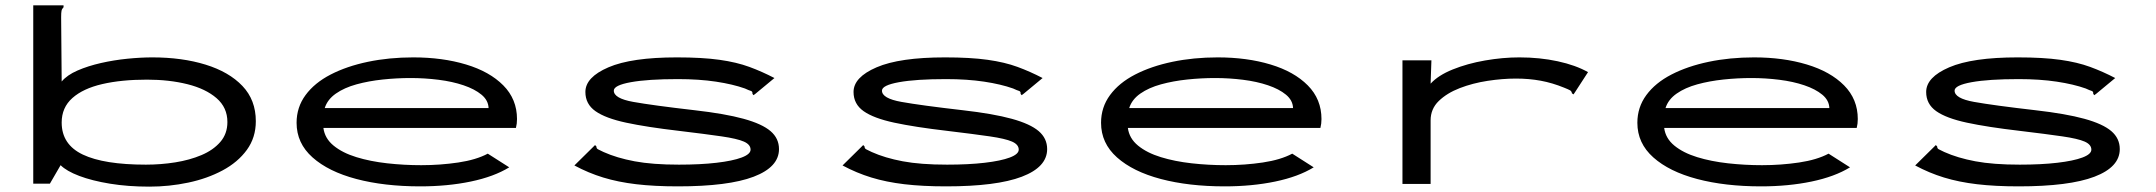

<svg xmlns="http://www.w3.org/2000/svg" viewBox="-20 -685 8040 716"><path d="M537 11Q457 11 390 0Q323 -11 275.5 -29Q228 -47 206 -69L166 0H104V-665H217V-658Q211 -652 209.5 -645Q208 -638 208 -621L210 -381Q230 -405 269 -422Q308 -439 356.5 -450Q405 -461 455 -466Q505 -471 548 -471Q659 -471 746.5 -444Q834 -417 884 -364.5Q934 -312 934 -233Q934 -172 900.5 -126Q867 -80 810 -49.5Q753 -19 682 -4Q611 11 537 11ZM524 -71Q580 -71 633.5 -79.5Q687 -88 731 -106.5Q775 -125 801.5 -155.5Q828 -186 828 -230Q828 -284 787.5 -319Q747 -354 679 -371Q611 -388 528 -388Q433 -388 361.5 -371.5Q290 -355 250 -319.5Q210 -284 210 -228Q210 -146 289 -108.5Q368 -71 524 -71Z M1547 10Q1413 10 1309 -17.5Q1205 -45 1145.5 -98Q1086 -151 1086 -227Q1086 -285 1119.5 -330.5Q1153 -376 1213 -407Q1273 -438 1352 -454.5Q1431 -471 1521 -471Q1630 -471 1718 -444.5Q1806 -418 1857 -366.5Q1908 -315 1908 -241Q1908 -232 1907 -224Q1906 -216 1904 -208H1186Q1191 -169 1224 -142Q1257 -115 1309 -99Q1361 -83 1424 -76Q1487 -69 1551 -69Q1622 -69 1689 -79Q1756 -89 1799 -112L1879 -61Q1822 -26 1735.5 -8Q1649 10 1547 10ZM1191 -282H1802Q1801 -311 1775.5 -332Q1750 -353 1708.5 -367Q1667 -381 1615.5 -387.5Q1564 -394 1511 -394Q1460 -394 1407.5 -388.5Q1355 -383 1309.5 -370.5Q1264 -358 1232.5 -336Q1201 -314 1191 -282Z M2508 10Q2420 10 2352.5 2Q2285 -6 2229.5 -23Q2174 -40 2122 -68L2192 -137L2199 -144L2204 -139Q2204 -131 2210.5 -128Q2217 -125 2231 -118Q2280 -96 2346.5 -83.5Q2413 -71 2512 -71Q2592 -71 2652 -78Q2712 -85 2745.5 -97.5Q2779 -110 2779 -127Q2779 -146 2754 -157Q2729 -168 2670.5 -176.5Q2612 -185 2512 -197Q2392 -211 2315 -227.5Q2238 -244 2200.5 -270.5Q2163 -297 2163 -342Q2163 -397 2249 -434Q2335 -471 2504 -471Q2599 -471 2663 -462Q2727 -453 2774.5 -435.5Q2822 -418 2868 -394L2798 -336L2790 -330L2786 -335Q2787 -344 2780 -346Q2773 -348 2758 -355Q2713 -371 2650 -380.5Q2587 -390 2508 -390Q2396 -390 2332.5 -378.5Q2269 -367 2269 -347Q2269 -318 2341.5 -305Q2414 -292 2570 -274Q2684 -261 2753 -242Q2822 -223 2853.5 -196Q2885 -169 2885 -129Q2885 -62 2790.5 -26Q2696 10 2508 10Z M3508 10Q3420 10 3352.5 2Q3285 -6 3229.5 -23Q3174 -40 3122 -68L3192 -137L3199 -144L3204 -139Q3204 -131 3210.5 -128Q3217 -125 3231 -118Q3280 -96 3346.5 -83.5Q3413 -71 3512 -71Q3592 -71 3652 -78Q3712 -85 3745.5 -97.5Q3779 -110 3779 -127Q3779 -146 3754 -157Q3729 -168 3670.5 -176.5Q3612 -185 3512 -197Q3392 -211 3315 -227.5Q3238 -244 3200.5 -270.5Q3163 -297 3163 -342Q3163 -397 3249 -434Q3335 -471 3504 -471Q3599 -471 3663 -462Q3727 -453 3774.5 -435.5Q3822 -418 3868 -394L3798 -336L3790 -330L3786 -335Q3787 -344 3780 -346Q3773 -348 3758 -355Q3713 -371 3650 -380.5Q3587 -390 3508 -390Q3396 -390 3332.5 -378.5Q3269 -367 3269 -347Q3269 -318 3341.5 -305Q3414 -292 3570 -274Q3684 -261 3753 -242Q3822 -223 3853.5 -196Q3885 -169 3885 -129Q3885 -62 3790.5 -26Q3696 10 3508 10Z M4547 10Q4413 10 4309 -17.5Q4205 -45 4145.5 -98Q4086 -151 4086 -227Q4086 -285 4119.5 -330.5Q4153 -376 4213 -407Q4273 -438 4352 -454.5Q4431 -471 4521 -471Q4630 -471 4718 -444.5Q4806 -418 4857 -366.5Q4908 -315 4908 -241Q4908 -232 4907 -224Q4906 -216 4904 -208H4186Q4191 -169 4224 -142Q4257 -115 4309 -99Q4361 -83 4424 -76Q4487 -69 4551 -69Q4622 -69 4689 -79Q4756 -89 4799 -112L4879 -61Q4822 -26 4735.5 -8Q4649 10 4547 10ZM4191 -282H4802Q4801 -311 4775.5 -332Q4750 -353 4708.5 -367Q4667 -381 4615.5 -387.5Q4564 -394 4511 -394Q4460 -394 4407.5 -388.5Q4355 -383 4309.5 -370.5Q4264 -358 4232.5 -336Q4201 -314 4191 -282Z M5210 -460H5318L5315 -373Q5343 -404 5397.5 -426Q5452 -448 5518 -459.5Q5584 -471 5646 -471Q5722 -471 5789 -456.5Q5856 -442 5902 -416L5854 -342L5848 -333L5842 -337Q5841 -345 5834.5 -348.5Q5828 -352 5813 -358Q5769 -376 5725.5 -384Q5682 -392 5633 -392Q5583 -392 5527.5 -383.5Q5472 -375 5424 -356.5Q5376 -338 5345.5 -308.5Q5315 -279 5315 -236V1H5210Z M6547 10Q6413 10 6309 -17.5Q6205 -45 6145.5 -98Q6086 -151 6086 -227Q6086 -285 6119.5 -330.5Q6153 -376 6213 -407Q6273 -438 6352 -454.5Q6431 -471 6521 -471Q6630 -471 6718 -444.5Q6806 -418 6857 -366.5Q6908 -315 6908 -241Q6908 -232 6907 -224Q6906 -216 6904 -208H6186Q6191 -169 6224 -142Q6257 -115 6309 -99Q6361 -83 6424 -76Q6487 -69 6551 -69Q6622 -69 6689 -79Q6756 -89 6799 -112L6879 -61Q6822 -26 6735.5 -8Q6649 10 6547 10ZM6191 -282H6802Q6801 -311 6775.5 -332Q6750 -353 6708.5 -367Q6667 -381 6615.5 -387.5Q6564 -394 6511 -394Q6460 -394 6407.5 -388.5Q6355 -383 6309.5 -370.5Q6264 -358 6232.5 -336Q6201 -314 6191 -282Z M7508 10Q7420 10 7352.5 2Q7285 -6 7229.5 -23Q7174 -40 7122 -68L7192 -137L7199 -144L7204 -139Q7204 -131 7210.5 -128Q7217 -125 7231 -118Q7280 -96 7346.5 -83.5Q7413 -71 7512 -71Q7592 -71 7652 -78Q7712 -85 7745.5 -97.5Q7779 -110 7779 -127Q7779 -146 7754 -157Q7729 -168 7670.5 -176.5Q7612 -185 7512 -197Q7392 -211 7315 -227.5Q7238 -244 7200.5 -270.5Q7163 -297 7163 -342Q7163 -397 7249 -434Q7335 -471 7504 -471Q7599 -471 7663 -462Q7727 -453 7774.5 -435.5Q7822 -418 7868 -394L7798 -336L7790 -330L7786 -335Q7787 -344 7780 -346Q7773 -348 7758 -355Q7713 -371 7650 -380.5Q7587 -390 7508 -390Q7396 -390 7332.5 -378.5Q7269 -367 7269 -347Q7269 -318 7341.5 -305Q7414 -292 7570 -274Q7684 -261 7753 -242Q7822 -223 7853.5 -196Q7885 -169 7885 -129Q7885 -62 7790.5 -26Q7696 10 7508 10Z"/></svg>

Font: Inconsolata UltraExpanded Medium
Style: Regular
Weight: 500
Width: 9
Monospace: yes
Designer: Raph Levien, Cyreal, Brenton Simpson
Foundry: Raph Levien, Cyreal, Google
Version: Version 3.001; ttfautohint (v1.8.2.53-6de2)